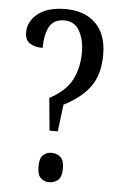

<svg xmlns="http://www.w3.org/2000/svg" viewBox="-53 -762 517 807"><g transform="rotate(5 206.0 -358.5)"><path d="M168 -209 155 -346Q223 -382 249 -432.5Q275 -483 275 -548Q275 -602 254 -639Q233 -676 191 -676Q145 -676 127 -642.5Q109 -609 109 -553Q75 -553 54.5 -566.5Q34 -580 34 -612Q34 -659 75 -691.5Q116 -724 192 -724Q272 -724 318.5 -678Q365 -632 365 -547Q365 -464 328.5 -412.5Q292 -361 217 -323L203 -209ZM185 7Q164 7 149.5 -6.5Q135 -20 135 -55Q135 -90 149.5 -103.5Q164 -117 185 -117Q207 -117 222.5 -103.5Q238 -90 238 -55Q238 -20 222.5 -6.5Q207 7 185 7Z"/></g></svg>

Font: Noto Serif Tamil ExtraCondensed
Style: Regular
Weight: 400
Width: 2
Designer: Indian Type Foundry, Tom Grace, and the Monotype Design Team
Foundry: Monotype Imaging Inc.
Version: Version 2.004; ttfautohint (v1.8.4.7-5d5b)